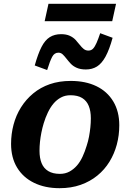

<svg xmlns="http://www.w3.org/2000/svg" viewBox="-20 -973 683 1006"><path d="M434 -209Q442 -233 446.5 -257.5Q451 -282 453.5 -306Q456 -330 456 -353Q456 -391 445 -418Q434 -445 410.5 -459.5Q387 -474 349 -474Q321 -474 299 -462Q277 -450 260.5 -430.5Q244 -411 231 -384Q218 -357 209 -327Q202 -304 197 -279Q192 -254 189.5 -230Q187 -206 187 -183Q187 -145 198 -118Q209 -91 233 -76.5Q257 -62 294 -62Q322 -62 344 -74Q366 -86 383 -105.5Q400 -125 412.5 -152Q425 -179 434 -209ZM38 -219Q38 -271 51 -320Q64 -369 90 -410.5Q116 -452 154 -483.5Q192 -515 241 -532Q290 -549 351 -549Q428 -549 485 -521.5Q542 -494 573.5 -441.5Q605 -389 605 -317Q605 -264 592 -215.5Q579 -167 553.5 -125.5Q528 -84 490 -53Q452 -22 402.5 -4.5Q353 13 292 13Q216 13 158.5 -15Q101 -43 69.5 -95Q38 -147 38 -219ZM430 -609Q402 -609 382.5 -617.5Q363 -626 350.5 -639.5Q338 -653 328 -666Q318 -679 308.5 -688Q299 -697 286 -697Q265 -697 253.5 -675.5Q242 -654 227 -606L162 -630Q179 -691 197.5 -727Q216 -763 241 -778.5Q266 -794 300 -794Q327 -794 345.5 -785.5Q364 -777 376 -764Q388 -751 398 -738Q408 -725 418.5 -716.5Q429 -708 443 -708Q458 -708 467.5 -718Q477 -728 486 -748.5Q495 -769 505 -799L570 -775Q553 -713 533 -676.5Q513 -640 488 -624.5Q463 -609 430 -609ZM234 -953H588L568 -862H214Z"/></svg>

Font: Roboto Serif 20pt SemiBold
Style: Italic
Weight: 600
Italic angle: -10°
Version: Version 1.007